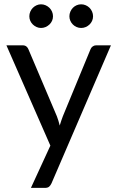

<svg xmlns="http://www.w3.org/2000/svg" viewBox="-20 -722 556 913"><path d="M507.5 -506.5 225 149.5Q220.5 159.5 213.8 165.5Q207 171.5 193 171.5H127L219.5 -29.5L10.5 -506.5H87.5Q99 -506.5 105.8 -500.8Q112.5 -495 115 -488L250.5 -169Q258.5 -148 264 -125Q271 -148.5 279 -169.5L410.5 -488Q413.5 -496 420.8 -501.2Q428 -506.5 437 -506.5ZM232 -644.5Q232 -633 227.5 -623Q223 -613 215 -605.5Q207 -598 196.8 -593.5Q186.5 -589 175 -589Q164 -589 154 -593.5Q144 -598 136.2 -605.5Q128.5 -613 124 -623Q119.5 -633 119.5 -644.5Q119.5 -656 124 -666.5Q128.5 -677 136.2 -684.8Q144 -692.5 154 -697Q164 -701.5 175 -701.5Q186.5 -701.5 196.8 -697Q207 -692.5 215 -684.8Q223 -677 227.5 -666.5Q232 -656 232 -644.5ZM422.5 -644.5Q422.5 -633 418 -623Q413.5 -613 405.8 -605.5Q398 -598 387.8 -593.5Q377.5 -589 366 -589Q354.5 -589 344.2 -593.5Q334 -598 326.5 -605.5Q319 -613 314.5 -623Q310 -633 310 -644.5Q310 -656 314.5 -666.5Q319 -677 326.5 -684.8Q334 -692.5 344.2 -697Q354.5 -701.5 366 -701.5Q377.5 -701.5 387.8 -697Q398 -692.5 405.8 -684.8Q413.5 -677 418 -666.5Q422.5 -656 422.5 -644.5Z"/></svg>

Font: Lato 2
Style: Regular
Weight: 400
Designer: Lukasz Dziedzic with Adam Twardoch and Botio Nikoltchev
Foundry: tyPoland Lukasz Dziedzic
Version: Version 2.015; 2015-08-06; http://www.latofonts.com/